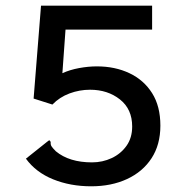

<svg xmlns="http://www.w3.org/2000/svg" viewBox="-20 -643 640 674"><path d="M300 11Q227 11 166.5 -13.5Q106 -38 71 -86L145 -145L153 -151L158 -145Q157 -136 160.5 -130Q164 -124 176 -112Q223 -73 303 -73Q340 -73 372 -88Q404 -103 424 -131Q444 -159 444 -199Q444 -260 401 -294Q358 -328 296 -328Q259 -328 224 -315Q189 -302 164 -276L98 -297L124 -623H514V-539H210L199 -386Q225 -398 257.5 -404Q290 -410 320 -410Q384 -410 434.5 -386Q485 -362 514 -316Q543 -270 543 -202Q543 -135 512 -87.5Q481 -40 426 -14.5Q371 11 300 11Z"/></svg>

Font: Inconsolata Expanded SemiBold
Style: Regular
Weight: 600
Width: 7
Monospace: yes
Designer: Raph Levien, Cyreal, Brenton Simpson
Foundry: Raph Levien, Cyreal, Google
Version: Version 3.001; ttfautohint (v1.8.2.53-6de2)